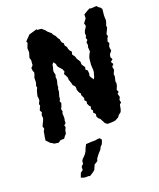

<svg xmlns="http://www.w3.org/2000/svg" viewBox="-167 -777 940 1135"><g transform="rotate(-20 303.0 -209.5)"><path d="M93 8 66 4 58 -2 45 -9 38 -17 24 -31 27 -52 30 -67 33 -86 41 -99 36 -115 43 -130 52 -149 56 -161 54 -180 61 -195 53 -209 57 -219 65 -237 61 -246 71 -266V-282L69 -292L73 -310L78 -328L85 -342L82 -353L88 -370L89 -388V-402L96 -419L99 -433L94 -443L92 -462L105 -476V-486L107 -506L102 -522L106 -536L111 -552V-568L110 -580L122 -610L117 -619L126 -629L144 -647L148 -652L171 -659L199 -667L202 -662L227 -660L233 -655L246 -644L254 -633L270 -619L276 -614L280 -604L292 -591L300 -574L308 -564L309 -555L313 -543L322 -535L323 -519L332 -508L335 -494L339 -484L350 -472L346 -454L356 -441L359 -436L363 -422L374 -405L378 -396V-381L385 -370L393 -358L389 -345L401 -334L402 -314L399 -302L403 -292L416 -273L424 -288L426 -297L431 -314L432 -328L431 -341L430 -358L433 -391L435 -403L442 -420L451 -436L450 -449L449 -463L453 -475L450 -493L460 -505L455 -520L461 -530L460 -548L466 -564L474 -575L480 -587L475 -603L487 -619L494 -628L495 -653L512 -663L522 -669L536 -676L544 -673L579 -675L587 -665L597 -659L606 -647L605 -636L602 -609V-593L603 -578L599 -561L593 -546L595 -535L586 -515L578 -499L582 -485L575 -474L569 -454L576 -444L568 -425V-414L571 -398L556 -379L553 -362L561 -348L546 -335L556 -319L544 -306L548 -285L542 -273L537 -261L539 -248L532 -218L534 -204L531 -190L522 -169L529 -153L519 -145L525 -123L517 -107L521 -90L510 -80L505 -53L499 -37L482 -24L475 -13L453 -1L441 1L416 2H402L389 -8L384 -18L373 -39L362 -49L355 -62L358 -76L345 -90L349 -101L340 -114L345 -128L338 -134L329 -152L332 -164L321 -177L325 -188L315 -209V-223L308 -229L300 -249L301 -260L299 -271L287 -284L283 -301L279 -312L276 -321L275 -337L267 -353L261 -363L269 -375L263 -392L254 -402L242 -415L238 -425L237 -435L225 -450L216 -437L214 -423L208 -402L209 -392L213 -376L209 -365L210 -346L208 -335L203 -317L202 -299L198 -292V-277L192 -256L189 -246V-235L182 -219L188 -208L182 -190L174 -173L178 -159L173 -147L174 -132V-115L171 -102V-87L159 -77L163 -65L155 -48L151 -27L142 -18L131 -3H109ZM199 257 194 254H167L145 247L151 231L155 220L171 208L172 187L186 174L187 157L195 145L206 135L214 126L224 111L231 93L242 71L277 69H301L315 66H330L339 78L335 90L329 104L318 115L310 131L297 145L287 157L274 175L271 187L260 195L249 201L240 221L236 231L221 243Z"/></g></svg>

Font: Winky Rough Medium
Style: Italic
Weight: 500
Italic angle: -8.97852°
Designer: Simon Atzbach
Foundry: typofactur
Version: Version 1.206; ttfautohint (v1.8.4.7-5d5b)